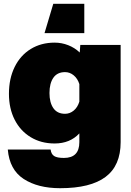

<svg xmlns="http://www.w3.org/2000/svg" viewBox="-20 -799 690 1009"><path d="M402 -563H614V-52Q614 71 535 130.5Q456 190 296 190Q179 190 104.5 141.5Q30 93 21 -13H246Q249 11 264.5 21Q280 31 316 31Q397 31 397 -52V-98Q348 -45 267 -45Q196 -45 141.5 -78Q87 -111 57 -170Q27 -229 27 -306Q27 -386 57 -447Q87 -508 141.5 -541.5Q196 -575 267 -575Q304 -575 338.5 -561.5Q373 -548 399 -523ZM260 -779H423V-625H214ZM322 -201Q347 -201 367.5 -218Q388 -235 397 -265V-357Q388 -386 367.5 -403Q347 -420 322 -420Q281 -420 260.5 -390.5Q240 -361 240 -310Q240 -260 260.5 -230.5Q281 -201 322 -201Z"/></svg>

Font: Azeret Mono Black
Style: Regular
Weight: 900
Designer: Martin Vácha
Foundry: Displaay
Version: Version 1.000; Glyphs 3.0.3, build 3074